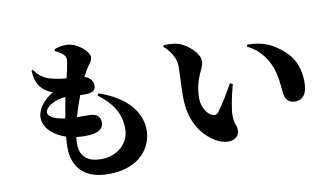

<svg xmlns="http://www.w3.org/2000/svg" viewBox="-85 -1009 2171 1272"><g transform="rotate(-10 1000.0 -373.0)"><path d="M219 -400C219 -439 293 -477 357 -480C349 -438 340 -389 332 -340C272 -348 219 -366 219 -400ZM568 -453C651 -388 711 -319 711 -205C711 -101 624 -33 522 -33C430 -33 379 -73 379 -161C379 -175 380 -191 382 -206C420 -201 461 -201 493 -206C537 -213 566 -236 566 -271C566 -313 541 -332 497 -334C475 -335 444 -334 409 -335C423 -384 440 -433 456 -475C473 -474 490 -474 506 -475C538 -478 560 -487 560 -522C560 -548 545 -576 504 -589C517 -615 529 -633 539 -650C551 -669 570 -685 570 -711C570 -750 492 -819 421 -819C386 -819 363 -812 342 -803L341 -791C356 -785 370 -777 381 -769C397 -757 410 -744 410 -722C410 -703 401 -665 386 -600C351 -603 313 -608 273 -620C226 -635 198 -663 176 -694L166 -689C172 -613 192 -584 219 -560C239 -542 258 -533 280 -525C216 -486 171 -430 171 -372C171 -311 223 -251 316 -220C314 -193 312 -168 312 -148C312 -21 383 73 551 73C770 73 849 -63 849 -171C849 -300 750 -407 577 -465Z M1128 -285C1144 -140 1230 -48 1312 -14C1386 16 1444 -11 1444 -66C1444 -103 1428 -97 1426 -166C1425 -203 1442 -289 1464 -372L1446 -380C1408 -311 1371 -251 1336 -204C1324 -189 1309 -188 1294 -194C1267 -204 1228 -250 1228 -316C1228 -454 1290 -506 1290 -557C1290 -606 1226 -668 1168 -692C1133 -706 1085 -707 1057 -704L1054 -694C1098 -656 1131 -606 1131 -547C1131 -466 1119 -368 1128 -285ZM1760 -398C1783 -307 1774 -268 1788 -226C1798 -197 1825 -186 1849 -186C1909 -186 1934 -229 1934 -304C1934 -386 1908 -463 1845 -518C1779 -577 1714 -612 1603 -612L1600 -599C1686 -558 1740 -479 1760 -398Z"/></g></svg>

Font: Noto Serif KR Black
Style: Regular
Weight: 900
Version: Version 1.001;PS 1.001;hotconv 16.6.54;makeotf.lib2.5.65590